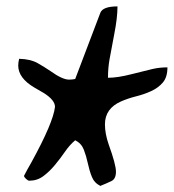

<svg xmlns="http://www.w3.org/2000/svg" viewBox="-20 -703 554 612"><path d="M80.1 -185.5Q149.4 -311.5 155.3 -362.3Q155.3 -383.8 120.1 -406.2Q105.5 -415 89.8 -423.8Q38.1 -454.1 38.1 -494.1Q38.1 -503.9 41 -515.6Q77.1 -514.6 99.6 -502Q122.1 -489.3 140.6 -476.6Q178.7 -449.2 200.2 -449.2Q210 -449.2 219.7 -451.2L299.8 -662.1Q307.6 -682.6 354.5 -682.6Q354.5 -646.5 344.2 -594.2Q334 -542 329.1 -513.7Q324.2 -485.4 324.2 -455.1Q354.5 -455.1 398.4 -466.3Q442.4 -477.5 465.3 -482.9Q488.3 -488.3 513.7 -488.3Q513.7 -457 499 -439.9Q484.4 -422.9 461.9 -412.6Q439.5 -402.3 414.1 -396Q388.7 -389.6 366.2 -379.9Q314.5 -357.4 314.5 -306.6Q314.5 -277.3 326.2 -243.2Q349.6 -178.7 349.6 -155.8Q349.6 -132.8 335.4 -126Q321.3 -119.1 299.8 -110.4Q280.3 -120.1 272.5 -140.1Q264.6 -160.2 259.8 -183.1Q254.9 -206.1 247.1 -226.1Q239.3 -246.1 219.7 -255.9Q202.1 -241.2 187 -219.2Q171.9 -197.3 154.8 -176.8Q137.7 -156.2 118.2 -141.6Q98.6 -127 73.2 -127Q69.3 -127 63 -132.8Q56.6 -138.7 56.6 -142.6Q65.4 -160.2 80.1 -185.5Z"/></svg>

Font: Architects Daughter
Style: Regular
Weight: 400
Designer: Kimberly Geswein
Foundry: Kimberly Geswein
Version: Version 1.002 2010